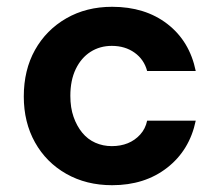

<svg xmlns="http://www.w3.org/2000/svg" viewBox="-20 -533 646 565"><path d="M310 12Q234 12 175 -21.5Q116 -55 83 -114Q50 -173 50 -249Q50 -327 83 -386Q116 -445 175 -479Q234 -513 310 -513Q407 -513 472.5 -462.5Q538 -412 556 -324H413Q404 -358 376 -378Q348 -398 309 -398Q274 -398 246.5 -380.5Q219 -363 203 -330Q187 -297 187 -251Q187 -216 196.5 -189Q206 -162 222 -142.5Q238 -123 260.5 -113Q283 -103 309 -103Q335 -103 356 -111.5Q377 -120 392.5 -137Q408 -154 413 -178H556Q538 -91 472 -39.5Q406 12 310 12Z"/></svg>

Font: DM Sans 17pt
Style: Bold
Weight: 700
Version: Version 4.004;gftools[0.9.30]